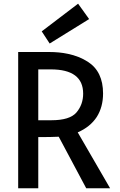

<svg xmlns="http://www.w3.org/2000/svg" viewBox="-20 -1016 650 1036"><path d="M445.3 0Q408.2 -69.3 296.9 -278.3Q251 -276.4 214.8 -276.4Q206.1 -276.4 186.5 -276.4Q186.5 -207 186.5 0Q160.2 0 78.1 0Q78.1 -183.6 78.1 -735.4Q120.1 -735.4 245.1 -735.4Q299.8 -735.4 345.7 -725.6Q407.2 -712.9 454.1 -682.6Q536.1 -629.9 536.1 -511.7Q536.1 -438.5 502 -384.8Q466.8 -331.1 399.4 -301.8Q457 -201.2 574.2 0Q542 0 445.3 0ZM257.8 -367.2Q356.4 -367.2 392.6 -409.2Q428.7 -452.1 428.7 -510.7Q428.7 -641.6 253.9 -641.6Q231.4 -641.6 186.5 -641.6Q186.5 -573.2 186.5 -367.2Q205.1 -367.2 257.8 -367.2ZM205.1 -846.7Q253.9 -883.8 401.4 -996.1Q416 -975.6 460.9 -913.1Q408.2 -879.9 248 -781.2Q237.3 -797.9 205.1 -846.7Z"/></svg>

Font: Alata=Ham
Style: Regular
Weight: 400
Designer: Spyros Zevelakis, Eben Sorkin
Version: Version 1.004